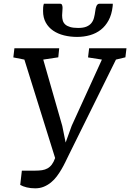

<svg xmlns="http://www.w3.org/2000/svg" viewBox="-20 -1003 701 1034"><path d="M395 -804.2Q357.9 -804.2 324.7 -812.5Q291.5 -820.8 266.4 -837.9Q241.2 -855 226.6 -881.3Q211.9 -907.7 211.9 -943.8Q211.9 -953.6 212.4 -963.1Q212.9 -972.7 216.3 -982.9H303.2Q311.5 -982.9 314.2 -976.3Q316.9 -969.7 316.9 -960.4Q316.9 -950.7 315.7 -939.9Q314.5 -929.2 314.5 -920.4Q314.5 -904.8 318.1 -892.3Q321.8 -879.9 331.5 -871.1Q341.3 -862.3 358.2 -857.4Q375 -852.5 401.4 -852.5Q428.2 -852.5 445.1 -859.4Q461.9 -866.2 471.9 -878.4Q481.9 -890.6 486.3 -907.5Q490.7 -924.3 493.2 -944.3Q494.1 -951.7 495.6 -958.5Q497.1 -965.3 499.5 -970.7Q502 -976.1 505.9 -979.5Q509.8 -982.9 515.6 -982.9H587.4Q587.4 -979 587.2 -974.9Q586.9 -970.7 586.4 -966.8Q581.5 -924.3 564.9 -893.6Q548.3 -862.8 523.2 -843Q498 -823.2 465.1 -813.7Q432.1 -804.2 395 -804.2ZM97.7 -84H168.9Q189.9 -84 206.3 -86.4Q222.7 -88.9 235.8 -96.2Q249 -103.5 259 -116.7Q269 -129.9 276.9 -151.9L111.3 -682.1L51.8 -693.8L57.6 -743.2H298.8L293.9 -694.3L212.9 -682.1L315.4 -324.7L333.5 -235.4L366.2 -325.7L528.8 -682.1L454.1 -693.8L460 -743.2H661.1L655.3 -694.3L604.5 -682.1L349.1 -165.5Q341.3 -149.4 332 -130.4Q322.8 -111.3 311.3 -91.6Q299.8 -71.8 285.9 -53.2Q272 -34.7 254.6 -20.5Q237.3 -6.3 216.3 2.4Q195.3 11.2 169.4 11.2Q144.5 11.2 123.8 6.1Q103 1 88.9 -7.3Z"/></svg>

Font: Merriweather
Style: Italic
Weight: 400
Italic angle: -7°
Designer: Eben Sorkin ( eben@eyebytes.com )
Foundry: Eben Sorkin ( eben@eyebytes.com )
Version: Version 1.005; ttfautohint (v0.97) -l 13 -r 13 -G 200 -x 24 